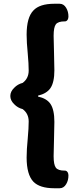

<svg xmlns="http://www.w3.org/2000/svg" viewBox="-20 -830 440 1024"><path d="M270 174Q192 174 158 139Q122 101 122 10Q122 -32 128 -92Q133 -147 133 -182Q133 -224 101 -248Q74 -255 56 -274Q35 -294 35 -318Q35 -342 56 -362Q74 -381 101 -388Q133 -412 133 -454Q133 -489 128 -544Q122 -604 122 -645Q122 -737 158 -774Q191 -810 270 -810H298Q320 -810 333 -788Q345 -768 345 -742Q345 -732 341 -725Q335 -716 327 -716H325Q290 -716 278 -700.5Q266 -685 266 -639Q266 -610 268 -554Q270 -491 270 -455Q270 -391 249 -360Q229 -331 183 -320V-315Q229 -305 249 -276Q270 -245 270 -180Q270 -146 268 -84Q266 -27 266 3Q266 49 278 64.5Q290 80 325 80H327Q335 80 341 89Q345 96 345 106Q345 132 333 152Q320 174 298 174Z"/></svg>

Font: GenSenRounded TW H
Style: Regular
Weight: 900
Version: Version 1.501;PS 1;hotconv 16.6.51;makeotf.lib2.5.65220